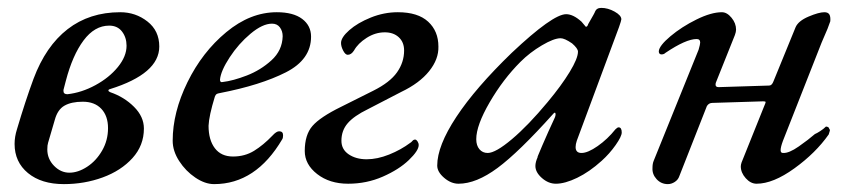

<svg xmlns="http://www.w3.org/2000/svg" viewBox="-20 -452 2178 487"><path d="M17 -87Q17 -105 23 -124Q44 -195 65 -252Q96 -335 151.5 -378Q207 -421 285 -421Q324 -421 354 -397.5Q384 -374 384 -334Q384 -265 259 -226Q255 -225 255 -222.5Q255 -220 260 -218Q295 -206 320 -181Q345 -156 345 -126Q345 -83 316 -51Q287 -19 240.5 -2Q194 15 142 15Q85 15 51 -13Q17 -41 17 -87ZM301 -336Q301 -357 289.5 -372Q278 -387 257 -387Q220 -387 192 -349.5Q164 -312 147 -247L141 -224V-221Q141 -213 151 -213Q187 -217 222 -236Q257 -255 279 -282Q301 -309 301 -336ZM254 -127Q254 -158 237 -176Q220 -194 190 -194Q161 -194 143.5 -184Q126 -174 119 -148L102 -90Q100 -84 100 -73Q100 -49 117 -31.5Q134 -14 156 -14Q178 -14 201 -29Q224 -44 239 -70Q254 -96 254 -127Z M418 -95Q418 -167 455.5 -243.5Q493 -320 554 -370.5Q615 -421 682 -421Q724 -421 746.5 -404Q769 -387 769 -359Q769 -301 705 -268.5Q641 -236 538 -216Q532 -215 529.5 -213.5Q527 -212 525 -207Q510 -158 509 -133Q509 -97 525 -76Q541 -55 571 -55Q601 -55 624.5 -69.5Q648 -84 671 -108Q681 -119 688 -119Q698 -119 698 -109Q698 -102 696 -99Q629 15 523 15Q500 15 475.5 -1.5Q451 -18 434.5 -43.5Q418 -69 418 -95ZM697 -360Q697 -373 690 -382.5Q683 -392 670 -392Q646 -392 615.5 -366.5Q585 -341 562.5 -306.5Q540 -272 538 -250Q538 -242 545 -244Q571 -247 606 -260.5Q641 -274 668.5 -299Q696 -324 697 -360Z M753 -69Q753 -110 772.5 -132.5Q792 -155 845 -181L927 -222Q969 -243 987 -268.5Q1005 -294 1005 -324Q1005 -345 991.5 -357.5Q978 -370 956 -370Q932 -370 910 -356Q888 -342 878 -324Q871 -313 862 -313Q856 -313 850.5 -323.5Q845 -334 845 -343Q845 -357 866 -375.5Q887 -394 920.5 -407.5Q954 -421 989 -421Q1040 -421 1066 -397Q1092 -373 1092 -334Q1093 -302 1068.5 -271.5Q1044 -241 998 -219L913 -175Q878 -158 862 -139.5Q846 -121 846 -95Q846 -73 864.5 -60.5Q883 -48 910 -48Q937 -48 967 -60Q997 -72 1021 -90Q1023 -91 1026 -94.5Q1029 -98 1033 -98Q1036 -98 1039 -93.5Q1042 -89 1042 -84Q1042 -70 1017 -46Q992 -22 951 -4Q910 14 863 14Q816 14 784.5 -10.5Q753 -35 753 -69Z M1089 -32Q1089 -82 1137.5 -155.5Q1186 -229 1278 -318Q1382 -416 1416 -416Q1434 -416 1455 -397L1466 -384Q1470 -384 1472 -391Q1490 -422 1489 -422Q1493 -432 1505 -432Q1522 -432 1539 -422.5Q1556 -413 1556 -403Q1556 -400 1550 -383L1443 -95Q1440 -86 1440 -79Q1440 -64 1455 -64Q1471 -64 1496 -81.5Q1521 -99 1541 -124Q1546 -129 1549 -129Q1557 -129 1557 -116Q1557 -106 1541.5 -84Q1526 -62 1506 -44Q1475 -16 1444 -1Q1413 14 1390 14Q1371 14 1354.5 -0.5Q1338 -15 1338 -31Q1338 -41 1344 -54Q1340 -47 1355.5 -83Q1371 -119 1386 -151Q1390 -159 1389 -164Q1388 -169 1383 -163Q1296 -66 1242 -26Q1188 14 1143 14Q1124 14 1106.5 -1Q1089 -16 1089 -32ZM1369 -193Q1404 -235 1425 -269.5Q1446 -304 1446 -321Q1446 -329 1431 -342Q1412 -355 1402 -355Q1385 -355 1354.5 -337Q1324 -319 1300 -295Q1256 -251 1222 -192.5Q1188 -134 1188 -99Q1188 -83 1196 -73.5Q1204 -64 1217 -64Q1237 -64 1278.5 -99Q1320 -134 1369 -193Z M1635 -26Q1635 -37 1638 -44L1752 -326Q1756 -340 1756 -344Q1756 -353 1747 -353Q1720 -353 1668 -318Q1664 -314 1658 -314Q1651 -314 1651 -322Q1652 -336 1680.5 -360Q1709 -384 1746.5 -402.5Q1784 -421 1811 -421Q1824 -421 1835.5 -407Q1847 -393 1847 -377Q1847 -371 1844 -363L1796 -243Q1795 -241 1795 -237Q1795 -231 1803 -231L1931 -235Q1938 -235 1942 -246L1998 -383Q2005 -399 2031 -410Q2057 -421 2071 -421Q2080 -421 2083.5 -415.5Q2087 -410 2086 -398Q2086 -397 2079 -379L2064 -344L1966 -95Q1960 -79 1960 -71Q1960 -64 1966 -64Q1981 -63 2006 -80.5Q2031 -98 2047 -112Q2052 -114 2060.5 -119.5Q2069 -125 2075 -131Q2078 -131 2080.5 -129.5Q2083 -128 2083 -126Q2085 -124 2085 -121Q2085 -120 2082 -111Q2049 -64 1995 -25Q1941 14 1899 14Q1884 14 1871.5 0Q1859 -14 1859 -30Q1859 -34 1861 -40L1918 -182Q1922 -191 1922 -193Q1922 -195 1916 -195L1787 -191Q1778 -191 1773 -183L1703 -5Q1700 4 1691.5 9.5Q1683 15 1674 15Q1657 15 1645.5 2.5Q1634 -10 1635 -26Z"/></svg>

Font: EB Garamond Medium
Style: Italic
Weight: 500
Italic angle: -17.2°
Designer: Georg Duffner and Octavio Pardo
Foundry: Georg Duffner
Version: Version 1.000